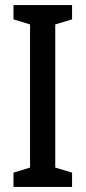

<svg xmlns="http://www.w3.org/2000/svg" viewBox="-20 -734 336 754"><path d="M263 0V-56L197 -76V-638L263 -658V-714H33V-658L98 -638V-76L33 -56V0Z"/></svg>

Font: Noto Sans Armenian ExtraCondensed Medium
Style: Regular
Weight: 500
Width: 2
Designer: Monotype Design Team
Foundry: Monotype Imaging Inc.
Version: Version 2.008